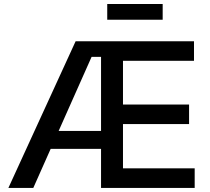

<svg xmlns="http://www.w3.org/2000/svg" viewBox="-20 -932 1040 952"><path d="M21.5 0 355 -727.5H941.9V-630.4H589.8V-413.6H917.5V-316.9H589.8V-97.2H945.3V0H481V-649.9H434.1L145 0ZM189.5 -193.8V-282.7H535.6V-193.8ZM786.6 -912.1V-834H511.7V-912.1Z"/></svg>

Font: V-Inter
Style: Medium-500
Weight: 500
Designer: Rasmus Andersson
Foundry: rsms
Version: Version 4.000;git-4146feb